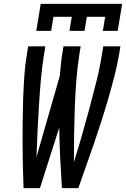

<svg xmlns="http://www.w3.org/2000/svg" viewBox="-20 -975 653 995"><path d="M102 0Q100 -58 98.5 -115.5Q97 -173 97 -231Q97 -289 97.5 -347Q98 -405 100 -463.5Q102 -522 106 -580.5Q110 -639 120 -698L126 -735H215L209 -698Q198 -631 192 -563.5Q186 -496 182 -429Q178 -362 174.5 -295Q171 -228 169 -161L290 -582Q293 -611 295.5 -640Q298 -669 303 -698L309 -735H398L392 -698Q381 -627 375.5 -556.5Q370 -486 367.5 -415.5Q365 -345 364 -275Q363 -205 363 -135Q385 -205 405 -275Q425 -345 444 -415.5Q463 -486 480.5 -556.5Q498 -627 509 -698L515 -735H604L598 -698Q588 -639 573 -580.5Q558 -522 541 -463.5Q524 -405 505.5 -347Q487 -289 467 -231Q447 -173 426.5 -115.5Q406 -58 386 0H301Q296 -78 292 -156.5Q288 -235 287 -314L187 0ZM168 -815 191 -955H613L590 -815H513L525 -888H430L418 -815H340L352 -888H257L245 -815Z"/></svg>

Font: Iosevka Md Ex Obl
Style: Regular
Weight: 500
Width: 7
Italic angle: -9°
Monospace: yes
Designer: Belleve Invis
Foundry: Belleve Invis
Version: Version 32.5.0; ttfautohint (v1.8.4)